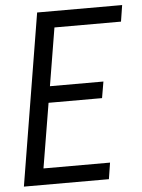

<svg xmlns="http://www.w3.org/2000/svg" viewBox="-53 -777 606 819"><g transform="rotate(-5 250.5 -367.5)"><path d="M16 0 137 -735H501L490 -665H205L164 -417H393L381 -347H152L106 -70H391L380 0Z"/></g></svg>

Font: Iosevka
Style: Italic
Weight: 400
Italic angle: -9°
Monospace: yes
Designer: Belleve Invis
Foundry: Belleve Invis
Version: Version 32.5.0; ttfautohint (v1.8.4)